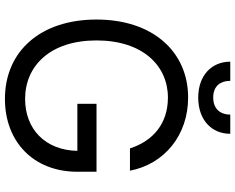

<svg xmlns="http://www.w3.org/2000/svg" viewBox="-108 -841 959 783"><g transform="rotate(90 371.5 -449.5)"><path d="M585.2 -500H676.1C649.1 -640.6 531.2 -737.2 377.8 -737.2C191.4 -737.2 59.7 -593.8 59.7 -363.6C59.7 -133.5 190.3 9.9 383.5 9.9C556.8 9.9 680.4 -105.5 680.4 -285.5V-363.6H403.4V-285.5H595.2C592.7 -154.8 506.7 -72.4 383.5 -72.4C248.6 -72.4 144.9 -174.7 144.9 -363.6C144.9 -552.6 248.6 -654.8 377.8 -654.8C483 -654.8 554.3 -595.5 585.2 -500ZM447.4 -909.1C447.4 -872.2 427.6 -839.5 377.8 -839.5C328.1 -839.5 309.7 -872.2 309.7 -909.1H231.5C231.5 -832.4 288.4 -778.4 377.8 -778.4C468.8 -778.4 525.6 -832.4 525.6 -909.1Z"/></g></svg>

Font: Karasuma Gothic
Style: Regular
Weight: 400
Designer: Rasmus Andersson, Ryoko Nishizuka
Foundry: Genbu
Version: Version 1.00